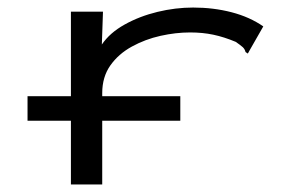

<svg xmlns="http://www.w3.org/2000/svg" viewBox="-20 -488 790 509"><path d="M53 -168V-233H168V-457H253L250 -370Q271 -401 310.5 -423Q350 -445 397.5 -456.5Q445 -468 492 -468Q546 -468 594 -455.5Q642 -443 678 -418L642 -355L637 -346L631 -350Q629 -358 623.5 -363Q618 -368 605 -377Q574 -390 545.5 -396Q517 -402 484 -402Q446 -402 405.5 -393Q365 -384 329.5 -364.5Q294 -345 272.5 -314.5Q251 -284 251 -241V-233H458V-168H251V1H168V-168Z"/></svg>

Font: Inconsolata ExtraExpanded
Style: Regular
Weight: 400
Width: 8
Monospace: yes
Designer: Raph Levien, Cyreal, Brenton Simpson
Foundry: Raph Levien, Cyreal, Google
Version: Version 3.000; ttfautohint (v1.8.2.53-6de2)